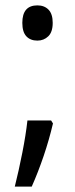

<svg xmlns="http://www.w3.org/2000/svg" viewBox="-20 -563 280 714"><path d="M63 -478Q63 -543 119 -543Q145 -543 160.5 -527Q176 -511 176 -478Q176 -444 159.5 -428Q143 -412 119 -412Q93 -412 78 -428Q63 -444 63 -478ZM177 -104Q163 -44 142.5 16.5Q122 77 98 131H35Q50 71 63 5Q76 -61 82 -115H170Z"/></svg>

Font: Noto Sans Thai Cond
Style: Regular
Weight: 400
Width: 3
Designer: Monotype Design Team
Foundry: Monotype Imaging Inc.
Version: Version 2.002; ttfautohint (v1.8.4.7-5d5b)